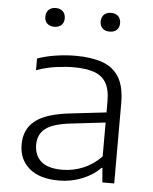

<svg xmlns="http://www.w3.org/2000/svg" viewBox="-54 -798 678 852"><g transform="rotate(5 285.0 -372.0)"><path d="M239.5 8.5Q154 8.5 107.8 -30.8Q61.5 -70 61.5 -137Q61.5 -205 109.8 -243Q158 -281 268 -293L424.5 -311V-359.5Q424.5 -414.5 406 -444.5Q387.5 -474.5 351.2 -486.2Q315 -498 262 -498Q227 -498 183.5 -492Q140 -486 96.5 -470.5V-522.5Q134 -536 179.5 -542.8Q225 -549.5 267 -549.5Q337.5 -549.5 386.5 -532Q435.5 -514.5 460.8 -472.5Q486 -430.5 486 -357.5V0H433L428 -64H423.5Q393 -31.5 343.8 -11.5Q294.5 8.5 239.5 8.5ZM126 -141.5Q126 -94.5 156 -67.5Q186 -40.5 250.5 -40.5Q298.5 -40.5 343.5 -59Q388.5 -77.5 424.5 -115V-266L270.5 -248Q191.5 -239 158.8 -213.2Q126 -187.5 126 -141.5ZM407 -669.5Q386.5 -669.5 375 -680.5Q363.5 -691.5 363.5 -710.5Q363.5 -730 375 -741.5Q386.5 -753 407 -753Q427 -753 438.5 -741.5Q450 -730 450 -710.5Q450 -691.5 438.5 -680.5Q427 -669.5 407 -669.5ZM160 -669.5Q140 -669.5 128.5 -680.5Q117 -691.5 117 -710.5Q117 -730 128.5 -741.5Q140 -753 160 -753Q180.5 -753 192 -741.5Q203.5 -730 203.5 -710.5Q203.5 -691.5 192 -680.5Q180.5 -669.5 160 -669.5Z"/></g></svg>

Font: Encode Sans Exp Lt
Style: Regular
Weight: 300
Width: 7
Designer: Multiple Designers
Foundry: Impallari Type
Version: Version 3.002; ttfautohint (v1.8.3) -l 8 -r 50 -G 200 -x 14 